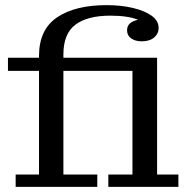

<svg xmlns="http://www.w3.org/2000/svg" viewBox="-20 -728 732 748"><path d="M41 0V-48H132V-452H11V-503H132V-510Q132 -613 202.5 -660.5Q273 -708 395 -708Q452 -708 498 -697Q544 -686 571 -666.5Q598 -647 598 -619Q598 -597 580.5 -582Q563 -567 532 -567Q507 -567 491 -578.5Q475 -590 475 -610Q475 -627 486.5 -637Q498 -647 518 -651Q478 -667 410 -667Q321 -667 274 -632Q227 -597 227 -516V-503H592V-48H675V0H402V-48H496V-452H227V-48H359V0Z"/></svg>

Font: Montagu Slab 144pt
Style: Regular
Weight: 400
Designer: Florian Karsten
Foundry: Florian Karsten
Version: Version 1.000; ttfautohint (v1.8.3)